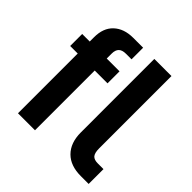

<svg xmlns="http://www.w3.org/2000/svg" viewBox="-181 -836 983 983"><g transform="rotate(45 310.0 -345.0)"><path d="M226.6 -593.8Q213.9 -581.1 213.9 -555.7V-519.5H306.6V-432.6H213.9V0H90.8V-432.6H36.1V-519.5H90.8V-550.8Q90.8 -617.2 128.9 -653.3Q168 -690.4 235.4 -690.4H306.6V-606.4H265.6Q239.3 -606.4 226.6 -593.8ZM429.7 -41Q387.7 -83 387.7 -158.2V-690.4H511.7V-166Q511.7 -133.8 523.4 -120.1Q535.2 -107.4 560.5 -107.4H602.5V0H545.9Q470.7 0 429.7 -41Z"/></g></svg>

Font: Dinish
Style: Bold
Weight: 700
Designer: Bert Driehuis
Foundry: Playbeing
Version: Version 3.006; git-39231f3c-release